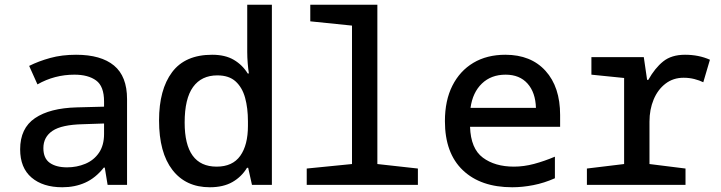

<svg xmlns="http://www.w3.org/2000/svg" viewBox="-20 -780 3040 810"><path d="M243 10Q161 10 113 -31Q65 -72 65 -150Q65 -239 127.5 -281.5Q190 -324 304 -327L419 -330V-352Q419 -416 385.5 -440.5Q352 -465 294 -465Q210 -465 138 -424L103 -502Q143 -522 192 -535.5Q241 -549 301 -549Q406 -549 461 -503.5Q516 -458 516 -362V0H434L422 -73H418Q383 -29 339.5 -9.5Q296 10 243 10ZM263 -74Q304 -74 340 -89Q376 -104 397.5 -135.5Q419 -167 419 -215V-259L330 -256Q240 -254 201.5 -228Q163 -202 163 -155Q163 -112 190 -93Q217 -74 263 -74Z M865 10Q764 10 707.5 -63Q651 -136 651 -272Q651 -402 706 -475.5Q761 -549 875 -549Q930 -549 966.5 -527.5Q1003 -506 1025 -470H1030Q1027 -489 1025 -513.5Q1023 -538 1023 -561V-760H1127V0H1043L1027 -72H1022Q999 -34 960.5 -12Q922 10 865 10ZM894 -77Q961 -77 993.5 -122.5Q1026 -168 1026 -249V-268Q1026 -324 1014 -367.5Q1002 -411 974 -436.5Q946 -462 897 -462Q830 -462 794.5 -413Q759 -364 759 -263Q759 -77 894 -77Z M1274 0V-69L1465 -88V-672L1289 -690V-760H1572V-88L1743 -69V0Z M2141 10Q2008 10 1932.5 -62Q1857 -134 1857 -269Q1857 -356 1888.5 -418.5Q1920 -481 1977 -515Q2034 -549 2112 -549Q2220 -549 2281.5 -481Q2343 -413 2343 -295V-245H1963Q1966 -153 2017 -115Q2068 -77 2148 -77Q2190 -77 2233 -88.5Q2276 -100 2321 -119V-28Q2276 -8 2230 1Q2184 10 2141 10ZM2241 -325Q2239 -390 2205.5 -427.5Q2172 -465 2113 -465Q2052 -465 2013 -427.5Q1974 -390 1965 -325Z M2456 0V-69L2613 -88V-451L2475 -465V-539H2696L2710 -443H2715Q2743 -493 2778 -521Q2813 -549 2870 -549Q2928 -549 2975 -528L2947 -433Q2931 -441 2909.5 -446.5Q2888 -452 2864 -452Q2820 -452 2787.5 -427Q2755 -402 2737.5 -360Q2720 -318 2720 -267V-88L2872 -69V0Z"/></svg>

Font: Noto Sans Mono Medium
Style: Regular
Weight: 500
Designer: Monotype Design Team
Foundry: Monotype Imaging Inc.
Version: Version 2.014